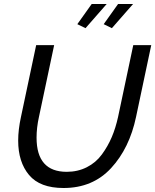

<svg xmlns="http://www.w3.org/2000/svg" viewBox="-20 -936 777 961"><path d="M408 -795 367 -815 439 -916H514ZM540 -795 499 -815 571 -916H646ZM71 -232Q71 -287 85 -351L161 -710H251L175 -351Q163 -297 163 -247Q163 -76 314 -76Q369 -76 414.5 -99Q460 -122 490 -163Q520 -204 539.5 -250Q559 -296 571 -351L647 -710H737L661 -351Q628 -194 536 -94.5Q444 5 298 5Q180 5 125.5 -60Q71 -125 71 -232Z"/></svg>

Font: Raleway-v4020 Medium
Style: Italic
Weight: 500
Italic angle: -12°
Designer: Matt McInerney, Pablo Impallari, Rodrigo Fuenzalida
Foundry: Matt McInerney, Pablo Impallari, Rodrigo Fuenzalida
Version: Version 4.020;PS 004.020;hotconv 1.0.88;makeotf.lib2.5.64775